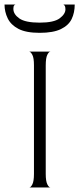

<svg xmlns="http://www.w3.org/2000/svg" viewBox="-59 -828 350 848"><path d="M70 0Q77 0 84 -14Q91 -28 91 -60V-540Q91 -572 84 -585.5Q77 -599 70 -600H164Q157 -600 150 -586Q143 -572 143 -539V-60Q143 -28 150 -14Q157 0 164 0ZM116 -683Q56 -683 22.5 -700.5Q-11 -718 -25 -747Q-39 -776 -39 -808H10Q7 -808 3.5 -804Q0 -800 0 -789Q0 -765 26.5 -746.5Q53 -728 116 -728Q179 -728 204.5 -747Q230 -766 230 -787Q230 -798 226.5 -803Q223 -808 220 -808H271Q271 -772 257.5 -744Q244 -716 210 -699.5Q176 -683 116 -683Z"/></svg>

Font: Red Rose Light
Style: Regular
Weight: 300
Designer: Jaikishan Patel
Version: Version 1.001; ttfautohint (v1.8.3)